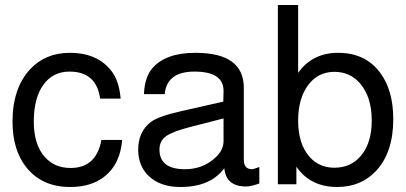

<svg xmlns="http://www.w3.org/2000/svg" viewBox="-20 -736 1623 767"><path d="M462 -342H380Q365 -450 258 -450Q191 -450 153 -397Q115 -344 115 -250Q115 -157 160 -108Q198 -65 262 -65Q365 -65 385 -177H468Q460 -81 399 -32Q346 11 260 11Q147 11 84 -69Q30 -138 30 -250Q30 -384 101 -460Q162 -525 259 -525Q371 -525 427 -450Q456 -411 462 -342Z M1016 -69V-3Q982 9 963 9Q883 9 876 -64Q821 11 701 11Q618 11 572 -35Q532 -75 532 -138Q532 -210 583 -249Q612 -271 704 -292L872 -330L873 -373Q873 -450 757 -450Q646 -450 638 -360H555Q558 -428 589 -464Q642 -525 761 -525Q954 -525 954 -385V-98Q954 -60 987 -60Q991 -60 1008 -66Q1014 -68 1016 -69ZM873 -263 741 -229Q670 -211 643.5 -192Q617 -173 617 -139Q617 -60 719 -60Q791 -60 841 -107Q873 -136 873 -173Z M1090 -716H1171V-445Q1228 -525 1331 -525Q1440 -525 1499 -445Q1551 -375 1551 -260Q1551 -127 1482 -53Q1422 11 1327 11Q1220 11 1164 -70V0H1090ZM1316 -449Q1250 -449 1210.5 -395.5Q1171 -342 1171 -254Q1171 -162 1216 -110Q1255 -66 1316 -66Q1384 -66 1424.5 -117Q1465 -168 1465 -254Q1465 -348 1419 -402Q1379 -449 1316 -449Z"/></svg>

Font: Almarai
Style: Regular
Weight: 400
Designer: Boutros International 2019
Foundry: Created by Boutros International 2019
Version: Version 1.10